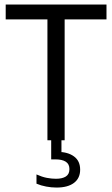

<svg xmlns="http://www.w3.org/2000/svg" viewBox="-20 -615 492 842"><path d="M188 0V-530H5V-595H447V-530H263.5V0ZM228 207.5Q205.5 207.5 182.8 203.2Q160 199 140 190.5V150Q164.5 161 185.5 165Q206.5 169 225.5 169Q253 169 268.8 159Q284.5 149 284.5 126.5Q284.5 104.5 268.5 94.2Q252.5 84 224 84H204.5V-10H249.5V68.5L232 51Q277 51 304.2 70.8Q331.5 90.5 331.5 129Q331.5 166.5 304.5 187Q277.5 207.5 228 207.5Z"/></svg>

Font: Encode Sans SC Condensed
Style: Regular
Weight: 400
Width: 3
Designer: Multiple Designers
Foundry: Impallari Type
Version: Version 3.002